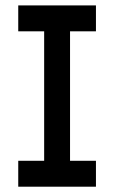

<svg xmlns="http://www.w3.org/2000/svg" viewBox="-20 -704 431 724"><path d="M341.8 -683.6V-585.9H244.1V-97.7H341.8V0H48.8V-97.7H146.5V-585.9H48.8V-683.6Z"/></svg>

Font: BabelStone Runic Beowulf
Style: Regular
Weight: 400
Designer: Andrew West
Foundry: BabelStone
Version: Version 7.004;November 9, 2023